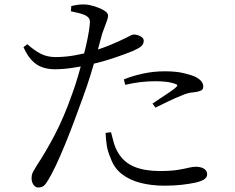

<svg xmlns="http://www.w3.org/2000/svg" viewBox="-20 -801 1040 851"><path d="M149 30Q137 30 128.5 18Q120 6 120 -11Q120 -22 122.5 -30Q125 -38 131 -47Q137 -56 144 -69Q182 -126 222.5 -203Q263 -280 300 -385Q314 -423 326.5 -466Q339 -509 350 -552Q361 -595 368.5 -632Q376 -669 378 -694Q380 -711 375 -719Q370 -727 357 -734Q342 -740 325.5 -744Q309 -748 294 -751L296 -774Q312 -778 326.5 -780Q341 -782 359 -781Q377 -780 400.5 -772.5Q424 -765 441.5 -754.5Q459 -744 459 -732Q459 -723 455 -712Q451 -701 445.5 -686Q440 -671 433 -652Q425 -622 412 -574.5Q399 -527 382.5 -473Q366 -419 347 -368Q329 -318 309 -264.5Q289 -211 268.5 -161Q248 -111 228.5 -69.5Q209 -28 193 -2Q183 15 174 22.5Q165 30 149 30ZM709 22Q651 22 602.5 9.5Q554 -3 519.5 -30Q485 -57 470 -101Q457 -130 453 -158Q449 -186 448 -212L472 -215Q477 -194 484.5 -168Q492 -142 506 -120Q532 -79 577.5 -61Q623 -43 688 -43Q738 -43 768 -48Q798 -53 816 -57.5Q834 -62 849 -62Q861 -62 872.5 -58.5Q884 -55 891 -47.5Q898 -40 898 -28Q898 -13 881.5 -4Q865 5 843 9Q820 14 786 18Q752 22 709 22ZM223 -494Q194 -494 168.5 -502.5Q143 -511 122 -532.5Q101 -554 84 -592L101 -605Q133 -577 160 -563Q187 -549 223 -548Q268 -548 310 -555.5Q352 -563 384 -572Q434 -587 473 -603.5Q512 -620 540 -634Q551 -640 559.5 -644Q568 -648 574 -648Q583 -648 593 -644.5Q603 -641 610 -635Q617 -629 617 -620Q617 -606 606.5 -596.5Q596 -587 569 -575Q557 -570 524.5 -558Q492 -546 451 -533.5Q410 -521 370 -513Q340 -506 299.5 -500Q259 -494 223 -494ZM656 -342Q673 -354 695 -368Q717 -382 736 -395.5Q755 -409 761 -415Q772 -425 757 -429Q739 -436 715.5 -438.5Q692 -441 669 -441Q636 -441 602 -437Q568 -433 535 -425L529 -449Q565 -464 612.5 -474.5Q660 -485 710 -485Q760 -485 793.5 -477Q827 -469 845 -461Q863 -452 872 -441Q881 -430 881 -417Q881 -404 869.5 -399Q858 -394 840 -392Q826 -391 813.5 -388Q801 -385 781 -376Q758 -367 726.5 -352Q695 -337 669 -324Z"/></svg>

Font: Noto Serif JP
Style: Regular
Weight: 400
Designer: Ryoko NISHIZUKA  (kana & ideographs); Frank Grießhammer (Latin, Greek & Cyrillic); Wenlong ZHANG  (bopomofo); Sandoll Co
Foundry: Adobe
Version: Version 2.003-H1;hotconv 1.1.1;makeotfexe 2.6.0